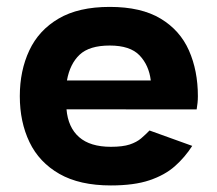

<svg xmlns="http://www.w3.org/2000/svg" viewBox="-20 -533 638 565"><path d="M558.7 -211 175.7 -211.3Q180.3 -158 212.8 -129.5Q245.3 -101 306.3 -101Q341 -101 361.7 -107.8Q382.3 -114.7 395.3 -125.8Q408.3 -137 420 -149L545.7 -103.7Q524.3 -70.3 494.7 -44Q465 -17.7 419.8 -2.5Q374.7 12.7 306.3 12.7Q214.3 12.7 154.8 -21.3Q95.3 -55.3 66.8 -114.7Q38.3 -174 38.3 -250Q38.3 -325 66.2 -384.5Q94 -444 152.5 -478.3Q211 -512.7 303 -512.7Q395.3 -512.7 452.5 -478.3Q509.7 -444 536 -384.5Q562.3 -325 562.3 -250Q562.3 -239.3 561.3 -230.2Q560.3 -221 558.7 -211ZM177 -296.3H423.7Q418.3 -341 390.7 -370Q363 -399 303 -399Q243 -399 214.3 -372Q185.7 -345 177 -296.3Z"/></svg>

Font: Nata Sans
Style: Regular
Weight: 400
Designer: Daniel Uzquiano Cruz
Version: Version 1.001